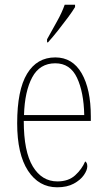

<svg xmlns="http://www.w3.org/2000/svg" viewBox="-20 -786 452 816"><path d="M223 10Q145 10 99 -60.5Q53 -131 53 -262Q53 -403 95 -472.5Q137 -542 215 -542Q288 -542 327 -474.5Q366 -407 366 -291V-272H81Q81 -142 119.5 -78.5Q158 -15 224 -15Q271 -15 299.5 -41Q328 -67 342 -100Q351 -95 351 -79Q351 -63 336.5 -42Q322 -21 293.5 -5.5Q265 10 223 10ZM338 -297Q336 -395 307 -456Q278 -517 215 -517Q149 -517 117 -457.5Q85 -398 82 -297ZM180 -619Q202 -659 222.5 -695.5Q243 -732 255 -766H299V-756Q289 -739 269 -712Q249 -685 226.5 -656.5Q204 -628 184 -606H180Z"/></svg>

Font: Noto Serif Lao Condensed Thin
Style: Regular
Weight: 100
Width: 3
Designer: Monotype Design Team
Foundry: Monotype Imaging Inc.
Version: Version 2.003; ttfautohint (v1.8.4.7-5d5b)